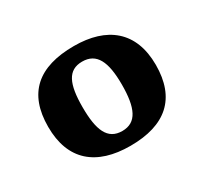

<svg xmlns="http://www.w3.org/2000/svg" viewBox="-83 -833 603 567"><g transform="rotate(-30 218.5 -549.5)"><path d="M218 -380C338 -380 402 -436 402 -550C402 -664 332 -719 220 -719C98 -719 35 -664 35 -550C35 -436 102 -380 218 -380ZM219 -430C169 -430 152 -471 152 -550C152 -628 169 -667 218 -667C267 -667 286 -628 286 -550C286 -471 268 -430 219 -430Z"/></g></svg>

Font: Noto Serif Test
Style: Bold
Weight: 700
Version: Version 1.000